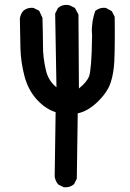

<svg xmlns="http://www.w3.org/2000/svg" viewBox="-20 -777 540 797"><path d="M111.3 -744.6Q114.3 -744.6 119.1 -744.1L142.6 -732.4L156.2 -703.1Q158.2 -636.7 158.2 -606.7Q158.2 -576.7 158.9 -564.2Q159.7 -551.8 161.1 -539.1Q164.1 -513.7 170.4 -486.3Q180.2 -441.9 214.4 -414.6L209 -720.7L220.2 -743.2L221.2 -744.1Q235.8 -756.8 255.4 -756.8Q260.7 -756.8 268.1 -755.4L291 -744.1L305.7 -716.8L307.6 -409.7Q341.8 -437.5 350.1 -461.4Q354.5 -474.1 357.9 -513.2Q361.3 -552.2 362.3 -630.4Q361.3 -641.1 361.3 -646Q361.3 -650.9 361.3 -656.2Q361.3 -661.6 362.3 -671.4Q363.3 -681.2 364.7 -690.9Q368.2 -710.4 375 -731Q382.3 -737.3 388.7 -739.7Q398.9 -744.6 411.1 -744.6Q414.6 -744.6 419.4 -744.1L444.3 -730.5L456.1 -707Q456.5 -667.5 456.5 -649.7Q456.5 -631.8 456.5 -611.8Q456.1 -557.1 454.6 -523.4Q452.1 -472.2 439 -433.1Q425.8 -393.1 383.3 -352.5Q343.8 -314.9 302.7 -306.6L298.8 -35.2L287.6 -12.7Q278.3 -4.9 269.3 -2.2Q260.3 0.5 252 0.5Q248.5 0.5 244.1 0L221.7 -11.2L220.7 -12.7Q209.5 -25.9 207 -44.4L210.9 -311.5Q168.9 -324.7 133.8 -362.8Q96.7 -403.3 81.5 -461.4Q66.4 -519.5 64.9 -575.2Q63.5 -630.9 62.5 -699.2V-699.7Q64.9 -718.3 76.7 -731.9Q90.8 -744.6 111.3 -744.6Z"/></svg>

Font: Bakudai
Style: Bold
Weight: 700
Version: Version 1.48